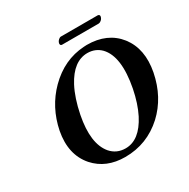

<svg xmlns="http://www.w3.org/2000/svg" viewBox="-174 -933 1085 1102"><g transform="rotate(-30 368.5 -382.0)"><path d="M456.1 -616.2Q362.8 -616.2 300.3 -498.5Q264.2 -429.7 244.1 -329.1Q210 -154.8 277.3 -75.2Q314.9 -32.2 374 -32.2Q466.8 -32.2 529.3 -153.3Q562.5 -219.2 580.1 -308.1Q617.7 -503.4 543.5 -580.6Q508.3 -615.7 456.1 -616.2ZM729 -329.1Q699.7 -181.6 600.1 -88.9Q492.2 9.8 347.2 9.8Q221.7 9.8 147.9 -72.8Q67.9 -164.6 95.2 -309.1Q123.5 -449.7 219.2 -545.9Q322.8 -649.4 457 -657.2Q466.8 -657.7 476.1 -658.2Q612.3 -658.2 684.6 -566.4Q756.8 -473.1 729 -329.1ZM597.7 -730H353.5Q341.8 -731.4 343.3 -745.1Q346.7 -761.7 363.3 -771.5Q367.7 -773.9 371.6 -773.9H616.2Q628.9 -772.5 627.4 -759.8Q624 -741.7 606.4 -732.4Q601.6 -730.5 597.7 -730Z"/></g></svg>

Font: Linux Libertine Capitals O
Style: Bold Italic Samll Caps
Weight: 400
Italic angle: -12°
Designer: Philipp H. Poll
Foundry: Philipp H. Poll
Version: Version 5.0.4